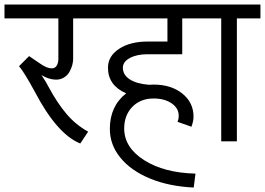

<svg xmlns="http://www.w3.org/2000/svg" viewBox="-40 -630 1181 856"><path d="M-20 -609.9H411.1V-547.9H286.1V-367.2Q286.1 -354 282 -339.1Q277.8 -324.2 269.5 -309.3Q261.2 -294.4 245.6 -284.7Q230 -274.9 210 -274.9Q179.2 -274.9 145 -294.9Q165 -266.1 176.8 -242.2Q214.4 -171.9 255.9 -122.8Q297.4 -73.7 353 -43L317.9 9.8Q214.8 -31.7 116.2 -219.2Q68.8 -306.6 44.9 -335L89.8 -379.9L139.2 -346.2Q169.4 -325.2 189.9 -325.2Q205.6 -325.2 212.9 -337.4Q220.2 -349.6 220.2 -367.2V-547.9H-20Z M370.6 -609.9H881.8V-547.9H772.5V-388.2H618.7Q569.8 -388.2 538.8 -371.3Q507.8 -354.5 507.8 -328.1Q507.8 -295.9 538.6 -276.1Q569.3 -256.3 624.5 -252Q631.3 -252.9 644.5 -252.9Q723.1 -252.9 772.9 -212.9Q822.8 -172.9 822.8 -109.9Q822.8 -89.8 813.5 -64.9L751.5 -86.9Q756.8 -99.6 756.8 -113.8Q756.8 -147.5 725.3 -169.2Q693.8 -190.9 644.5 -190.9Q586.4 -190.9 550 -153.6Q513.7 -116.2 513.7 -57.1Q513.7 27.3 602.5 84Q691.4 140.6 831.5 144L823.7 206.1Q714.8 201.2 629.6 166.3Q544.4 131.3 497.1 73.5Q449.7 15.6 449.7 -55.2Q449.7 -156.7 522.5 -213.9Q441.4 -249 441.4 -328.1Q441.4 -379.9 491 -412.4Q540.5 -444.8 618.7 -444.8H706.5V-547.9H370.6Z M946.3 0V-547.9H841.3V-609.9H1121.1V-547.9H1016.1V0Z"/></svg>

Font: LT Superior
Style: Regular
Weight: 400
Designer: Daniel Lyons
Foundry: LyonsType
Version: Version 1.000